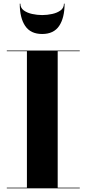

<svg xmlns="http://www.w3.org/2000/svg" viewBox="-20 -1025 470 1045"><path d="M91 -1005Q91 -982 109.2 -968.5Q127.5 -955 155 -949Q182.5 -943 209.5 -943Q236.5 -943 264 -949Q291.5 -955 309.8 -968.5Q328 -982 328 -1005H331.5Q331.5 -928 302 -884Q272.5 -840 209.5 -840Q146.5 -840 117 -884Q87.5 -928 87.5 -1005ZM17 -3.5H126.5V-746.5H17V-750H414V-746.5H294V-3.5H414V0H17Z"/></svg>

Font: Bodoni* 48
Style: Bold
Weight: 700
Version: Version 2.2